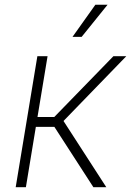

<svg xmlns="http://www.w3.org/2000/svg" viewBox="-20 -780 546 800"><path d="M45.4 0 135.7 -545.9H178.2L136.2 -292.5H206.1L452.6 -545.9H506.3L244.6 -275.9L422.9 0H369.1L206.5 -251.5H129.4L87.9 0ZM282.2 -626.5 377.4 -760.3H428.2L320.3 -626.5Z"/></svg>

Font: Inter Extra Light
Style: Italic
Weight: 200
Italic angle: -9.39999°
Designer: Rasmus Andersson
Foundry: rsms
Version: Version 4.000;git-3c8e0fc